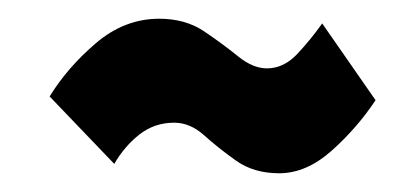

<svg xmlns="http://www.w3.org/2000/svg" viewBox="-20 -426 440 205"><path d="M278 -241Q251 -241 232 -254.5Q213 -268 198 -281.5Q183 -295 166 -295Q145 -295 129 -282.5Q113 -270 102 -251L33 -323Q52 -354 82.5 -380Q113 -406 150 -406Q178 -406 198 -392.5Q218 -379 234 -366Q250 -353 265 -353Q283 -353 297.5 -368.5Q312 -384 324 -401L381 -319Q361 -289 334 -265Q307 -241 278 -241Z"/></svg>

Font: Inconsolata Condensed Black
Style: Regular
Weight: 900
Width: 3
Monospace: yes
Designer: Raph Levien, Cyreal, Brenton Simpson
Foundry: Raph Levien, Cyreal, Google
Version: Version 3.001; ttfautohint (v1.8.2.53-6de2)